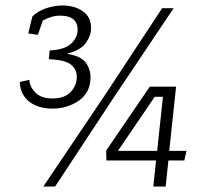

<svg xmlns="http://www.w3.org/2000/svg" viewBox="-20 -680 747 700"><path d="M118 -553 83 -558 98 -620Q120 -641 150 -650.5Q180 -660 208 -660Q252 -660 282 -639Q312 -618 312 -578Q312 -550 293 -523.5Q274 -497 227 -485V-483Q274 -476 292 -452.5Q310 -429 310 -398Q310 -343 268 -313.5Q226 -284 171 -284Q119 -284 86.5 -309.5Q54 -335 52 -381L87 -389Q88 -364 109 -342.5Q130 -321 172 -321Q215 -321 237.5 -344.5Q260 -368 260 -400Q260 -428 238 -445Q216 -462 158 -464L161 -496Q217 -499 240 -521.5Q263 -544 263 -571Q263 -623 199 -623Q168 -623 136 -605ZM613 -650 395 -325 181 0H138L365 -337L571 -650ZM539 0 549 -95H368L367 -131L526 -364H622L597 -130H660L652 -95H594L584 0ZM544 -327 410 -130H553L574 -327Z"/></svg>

Font: Zilla Slab Light
Style: Italic
Weight: 300
Italic angle: -6°
Designer: Typotheque.com
Foundry: Typotheque type foundry
Version: Version 1.1; 2017; ttfautohint (v1.6)